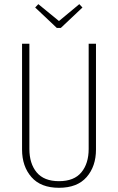

<svg xmlns="http://www.w3.org/2000/svg" viewBox="-20 -892 567 922"><path d="M360.8 -872.1 376 -856 272 -757.8H252.9L148.9 -856L164.1 -872.1L263.2 -791ZM440.9 -682.1V-173.8Q440.9 -93.3 396 -41.7Q351.1 9.8 263.2 9.8Q175.8 9.8 130.9 -41.7Q85.9 -93.3 85.9 -173.8V-682.1H121.1V-176.8Q121.1 -106.4 156.2 -64.2Q191.4 -22 263.2 -22Q335.9 -22 370.8 -64.5Q405.8 -106.9 405.8 -176.8V-682.1Z"/></svg>

Font: Fira Sans Compressed UltraLight
Style: Regular
Weight: 200
Width: 1
Designer: Carrois Corporate & Edenspiekermann AG
Foundry: Carrois Corporate GbR & Edenspiekermann AG
Version: Version 4.203;PS 004.203;hotconv 1.0.88;makeotf.lib2.5.64775